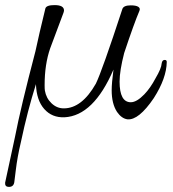

<svg xmlns="http://www.w3.org/2000/svg" viewBox="-37 -457 680 753"><path d="M617 -214Q616 -150 566 -72Q507 15 463 11Q440 8 422 -18Q401 -50 401 -103Q401 -131 408 -184Q330 -3 216 3Q167 5 136.5 -29.5Q106 -64 104 -127Q71 -23 45 100Q31 159 25 210L19 258Q16 276 -2 276Q-18 276 -17 260L22 79Q44 -35 102 -256Q116 -322 141 -424Q145 -437 177 -437Q214 -437 214 -416Q214 -413 212 -407L160 -268Q138 -205 138 -123Q138 -107 139 -102Q144 -72 165 -52Q186 -32 213 -32Q284 -32 339 -129Q363 -178 443 -422Q448 -436 476 -436Q496 -436 505 -430.5Q514 -425 510 -415Q489 -366 450 -249Q432 -179 432 -137Q432 -56 476 -56Q499 -56 529 -87Q553 -112 573 -150Q596 -189 597 -208Q599 -222 609 -222Q617 -222 617 -214Z"/></svg>

Font: GFS Gazis
Style: Regular
Weight: 400
Designer: George Matthiopoulos
Foundry: George Matthiopoulos
Version: Version 1.0